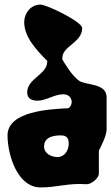

<svg xmlns="http://www.w3.org/2000/svg" viewBox="-20 -787 487 841"><path d="M173 -145C173 -186 212 -194 247 -194C273 -194 281 -181 281 -157C281 -129 263 -99 232 -99C206 -99 173 -114 173 -145ZM13 -194C13 -111 55 34 158 34C231 34 278 14 360 20C380 20 413 -6 413 -27V-127C423 -147 447 -193 447 -220V-360C447 -424 359 -412 327 -433C299 -452 269 -499 253 -527V-533C253 -586 340 -600 340 -664C340 -692 184 -767 157 -767C115 -767 86 -729 86 -690C86 -622 144 -564 187 -520V-517C187 -461 99 -443 99 -382C99 -355 120 -346 144 -346C183 -346 217 -374 258 -374C278 -374 294 -361 294 -340C294 -330 289 -319 280 -313C197 -309 13 -300 13 -194Z"/></svg>

Font: Charger
Style: Overspray
Weight: 400
Designer: Jasper
Foundry: Cannot Into Space Fonts
Version: Version 0.980